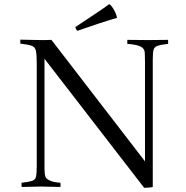

<svg xmlns="http://www.w3.org/2000/svg" viewBox="-20 -890 888 915"><path d="M667 5 192 -610V-104Q192 -76 193.5 -61.5Q195 -47 202 -39Q210 -32 225 -26.5Q240 -21 268 -19Q269 -9 268 1Q246 1 219.5 0Q193 -1 175 -1Q157 -1 130.5 0Q104 1 83 1Q82 -9 83 -19Q118 -23 133 -28Q148 -33 151.5 -47.5Q155 -62 155 -95V-592Q155 -631 151 -648.5Q147 -666 130.5 -672Q114 -678 77 -682Q76 -691 77 -701Q100 -701 125.5 -700Q151 -699 176 -699Q179 -699 195.5 -699Q212 -699 225 -700L671 -121V-595Q671 -622 670 -637.5Q669 -653 661 -660Q646 -677 587 -681Q586 -691 587 -700Q608 -700 639 -699.5Q670 -699 688 -699Q706 -699 732.5 -699.5Q759 -700 781 -700Q782 -691 781 -681Q746 -677 730.5 -671.5Q715 -666 711.5 -651.5Q708 -637 708 -604V1Q701 3 688.5 4Q676 5 667 5ZM538 -805Q524 -801 499.5 -793.5Q475 -786 446.5 -776.5Q418 -767 392 -758Q366 -749 349 -743Q342 -749 339 -761Q360 -775 391 -795.5Q422 -816 452.5 -836.5Q483 -857 500 -870Q508 -868 520.5 -847.5Q533 -827 538 -805Z"/></svg>

Font: Castoro Titling
Style: Regular
Weight: 400
Version: Version 2.04